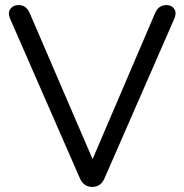

<svg xmlns="http://www.w3.org/2000/svg" viewBox="-20 -732 729 759"><path d="M345 7Q310 7 295 -29L20 -658Q10 -682 21 -697Q32 -712 54 -712Q84 -712 98 -679L346 -103L593 -680Q607 -712 638 -712Q659 -712 669 -696.5Q679 -681 669 -658L394 -29Q379 7 345 7Z"/></svg>

Font: Nunito
Style: Regular
Weight: 400
Designer: Vernon Adams
Foundry: Vernon Adams
Version: Version 3.602